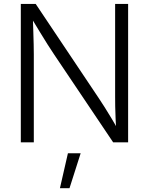

<svg xmlns="http://www.w3.org/2000/svg" viewBox="-20 -748 783 1009"><path d="M89.4 0V-727.5H167.5L499.5 -231.4Q513.2 -211.4 529.8 -184.8Q546.4 -158.2 564.9 -127.7Q583.5 -97.2 601.1 -64.5L590.8 -60.5Q588.9 -93.3 587.4 -126.5Q585.9 -159.7 585.4 -189.2Q585 -218.8 585 -240.7V-727.5H653.3V0H574.7L264.6 -461.4Q248 -486.3 229.7 -514.9Q211.4 -543.5 189.7 -579.6Q168 -615.7 139.6 -662.1L152.3 -667.5Q153.8 -622.6 155 -583.7Q156.2 -544.9 157 -514.2Q157.7 -483.4 157.7 -461.9V0ZM294.9 241.2 336.9 57.6H403.8L345.2 241.2Z"/></svg>

Font: Inter 20pt Light
Style: Regular
Weight: 300
Version: Version 4.001;git-66647c0bb